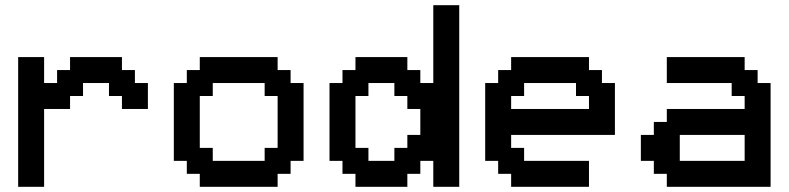

<svg xmlns="http://www.w3.org/2000/svg" viewBox="-20 -720 3040 740"><path d="M50 0H150V-300H250V-350H300V-400H400V-350H450V-300H550V-400H500V-450H450V-500H250V-450H200V-400H150V-500H50Z M1050 0V-50H1100V-100H1150V-400H1100V-450H1050V-500H750V-450H700V-400H650V-100H700V-50H750V0ZM800 -100V-150H750V-350H800V-400H1000V-350H1050V-150H1000V-100Z M1550 0V-50H1600V-100H1650V0H1750V-700H1650V-400H1600V-450H1550V-500H1350V-450H1300V-400H1250V-100H1300V-50H1350V0ZM1400 -100V-150H1350V-350H1400V-400H1500V-350H1550V-300H1600V-200H1550V-150H1500V-100Z M2250 0V-100H2000V-150H1950V-200H2350V-400H2300V-450H2250V-500H1950V-450H1900V-400H1850V-100H1900V-50H1950V0ZM1950 -300V-350H2000V-400H2200V-350H2250V-300Z M2450 -100H2500V-50H2550V0H2950V-400H2900V-450H2850V-500H2550V-400H2800V-350H2850V-300H2550V-250H2500V-200H2450ZM2600 -100V-200H2850V-100Z"/></svg>

Font: Matrix Sans Video
Style: Regular
Weight: 400
Designer: Brad Neil
Version: Version 1.100